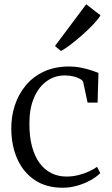

<svg xmlns="http://www.w3.org/2000/svg" viewBox="-20 -870 524 901"><path d="M274.5 11Q196.5 11 142.8 -25.2Q89 -61.5 61.2 -124Q33.5 -186.5 33 -265Q32.5 -324 50 -376.8Q67.5 -429.5 101.8 -470.2Q136 -511 187 -534.5Q238 -558 305 -558Q333.5 -558 360.2 -552.5Q387 -547 408.5 -540Q430 -533 442 -528L438 -388.5H391L370.5 -484.5Q369 -491.5 357.2 -498.8Q345.5 -506 326.5 -511Q307.5 -516 284.5 -516Q236.5 -516 199 -489Q161.5 -462 139.8 -411.8Q118 -361.5 118 -291.5Q117.5 -229.5 130.2 -182.5Q143 -135.5 166.2 -104.2Q189.5 -73 221.5 -57.2Q253.5 -41.5 291 -41.5Q321 -41.5 348.5 -48.5Q376 -55.5 398.5 -66Q421 -76.5 435.5 -87L450.5 -57.5Q432.5 -39.5 404 -23.8Q375.5 -8 341.8 1.5Q308 11 274.5 11ZM265.5 -631 238 -654 384.5 -850 451.5 -798Q441.5 -780.5 418.5 -756.2Q395.5 -732 367 -706.8Q338.5 -681.5 311.8 -661Q285 -640.5 266.5 -631Z"/></svg>

Font: Merriweather 48pt Light
Style: Regular
Weight: 300
Version: Version 2.100